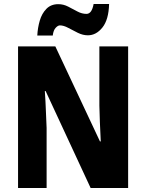

<svg xmlns="http://www.w3.org/2000/svg" viewBox="-20 -1014 736 968"><path d="M626 -66H437L210 -555H206Q210 -497 211.5 -451.5Q213 -406 215 -369V-66H71V-780H259L484 -301H488Q485 -357 483.5 -399.5Q482 -442 481 -481V-780H626ZM168 -835Q170 -874 180.5 -910Q191 -946 214 -969.5Q237 -993 274 -993Q300 -993 324 -980.5Q348 -968 370.5 -956Q393 -944 416 -944Q443 -944 452 -994H530Q528 -915 496.5 -875.5Q465 -836 423 -836Q398 -836 372.5 -848.5Q347 -861 324 -873.5Q301 -886 282 -886Q272 -886 260.5 -873.5Q249 -861 246 -835Z"/></svg>

Font: Noto Sans Malayalam UI Condensed ExtraBold
Style: Regular
Weight: 800
Width: 3
Designer: Jelle Bosma - Monotype Design Team
Foundry: Monotype Imaging Inc.
Version: Version 2.104; ttfautohint (v1.8.4.7-5d5b)